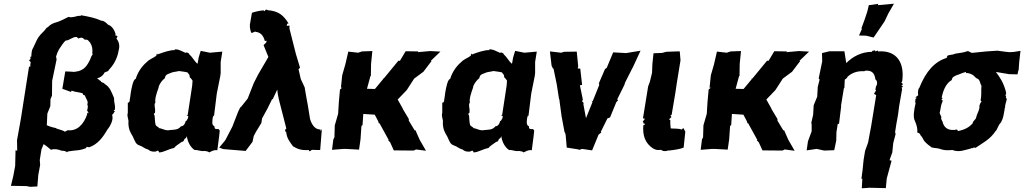

<svg xmlns="http://www.w3.org/2000/svg" viewBox="-20 -809 5537 1038"><path d="M341 15 346 10C350 17 346 6 354 9C381 3 412 7 446 -9C438 -2 449 -6 443 -4C442 -5 446 -11 451 -18C448 -13 457 -13 463 -13C508 -29 536 -66 559 -106C582 -135 594 -166 586 -188C597 -197 593 -200 601 -206C603 -206 593 -213 594 -215C598 -212 603 -217 601 -217C605 -242 595 -253 597 -278C582 -313 575 -338 546 -355C544 -363 523 -363 525 -371C513 -376 515 -380 504 -387C521 -386 542 -406 544 -416C553 -423 567 -421 568 -431C590 -453 613 -487 621 -534C629 -562 624 -584 608 -602C614 -600 608 -602 616 -612C610 -617 610 -609 611 -618C602 -611 607 -620 601 -624C604 -621 606 -621 606 -621C598 -650 584 -669 565 -675C549 -692 536 -698 528 -697C495 -712 466 -718 416 -727C419 -719 415 -725 402 -723C395 -722 366 -711 351 -718C334 -710 305 -693 277 -686C270 -684 252 -678 238 -661C237 -665 234 -657 232 -659C222 -643 209 -633 199 -622C181 -602 176 -585 161 -554C150 -537 151 -524 149 -502L144 -503L145 -490L137 -483L146 -473L144 -461V-448L137 -449L93 -168L83 -112L72 -51L73 6L64 3L62 88L52 142L39 196H63L122 197L144 201L182 199L187 137L197 83L195 56L204 -1L216 -30C227 -23 239 -13 256 1C270 -6 297 -2 313 6C321 5 342 9 341 15ZM451 -211 456 -204C460 -195 459 -195 453 -200C449 -194 452 -190 453 -196C433 -134 395 -99 346 -105C333 -98 336 -99 330 -97C316 -108 291 -109 281 -117C256 -122 244 -127 233 -132L236 -195L252 -235L253 -273L261 -292L262 -372C270 -411 278 -449 286 -488L283 -503C287 -517 292 -530 299 -542C307 -553 322 -580 336 -590C352 -589 372 -609 390 -609C397 -609 391 -611 404 -601C422 -609 427 -605 439 -594C456 -598 459 -586 467 -579C479 -560 481 -544 479 -521C480 -520 479 -518 481 -515C471 -504 470 -489 463 -479C444 -441 424 -423 374 -420C375 -424 376 -419 375 -421L333 -423L317 -329L364 -312L367 -319C392 -309 409 -312 429 -303C424 -294 441 -295 440 -291C443 -277 460 -260 452 -246C458 -228 453 -225 451 -211Z M923 -542 927 -538C902 -540 863 -526 835 -516C833 -517 842 -520 831 -513C829 -509 836 -520 827 -518C829 -513 820 -508 827 -509C808 -494 790 -491 773 -473C744 -449 723 -414 714 -383C702 -378 699 -360 696 -351C689 -325 685 -296 682 -271C683 -271 682 -272 682 -276C680 -261 684 -267 677 -255L671 -254C670 -232 672 -215 671 -199C664 -179 678 -162 674 -147C676 -136 680 -136 674 -145C675 -108 685 -93 698 -71C711 -44 713 -29 736 -22C754 -16 758 -7 782 0C793 11 817 14 827 8C834 2 839 8 840 15C864 15 887 -2 921 -9C928 -19 943 -28 964 -43C966 -41 973 -43 977 -57C987 -62 990 -70 990 -74C994 -40 1011 -12 1032 2C1054 1 1066 11 1086 7C1097 9 1104 9 1111 15C1135 2 1142 2 1155 3L1165 -74L1168 -103C1166 -105 1165 -108 1162 -111C1143 -111 1140 -111 1139 -127C1122 -132 1129 -159 1130 -172L1134 -184L1137 -182L1152 -303L1164 -363L1171 -398L1173 -414V-474L1182 -530L1115 -524L1065 -534L1054 -498L1048 -464C1031 -477 1020 -502 1004 -514C1004 -522 987 -529 984 -523C962 -532 946 -544 923 -542ZM1021 -373 1019 -346 995 -189 989 -185 998 -182 996 -169C991 -163 989 -153 984 -155C982 -144 974 -126 958 -126C943 -105 916 -108 899 -106C876 -100 856 -115 841 -116C837 -123 825 -125 821 -135C816 -154 818 -179 815 -186C808 -196 814 -195 818 -199C821 -222 815 -226 816 -247L820 -254C820 -259 819 -269 819 -263C821 -301 838 -329 839 -344C845 -358 857 -376 871 -386C874 -402 880 -407 899 -413C914 -421 929 -420 948 -425C970 -422 984 -420 993 -418C1004 -403 1005 -407 1006 -391C1012 -386 1017 -380 1021 -373Z M1342 -740 1333 -688C1329 -674 1330 -653 1338 -632C1338 -646 1332 -632 1343 -631C1347 -633 1361 -641 1362 -637C1392 -633 1404 -615 1412 -587L1422 -589L1419 -579L1405 -565L1431 -501L1376 -407L1352 -360L1319 -276L1280 -227L1281 -233L1267 -204L1236 -124L1198 -51L1165 -11L1187 -3L1308 7C1320 -9 1333 -26 1345 -42L1352 -74L1363 -95L1393 -144L1397 -169L1426 -222L1451 -273L1454 -272L1479 -325L1482 -299L1488 -270L1528 -114L1521 -107C1524 -93 1524 -93 1527 -97C1530 -61 1547 -42 1564 -18C1581 -9 1601 6 1652 2C1646 15 1652 6 1659 7C1663 4 1661 2 1669 1C1687 2 1701 2 1711 2L1720 -111C1718 -107 1715 -103 1713 -100V-109C1686 -108 1669 -130 1659 -157L1656 -167L1644 -241C1638 -273 1632 -305 1627 -337L1606 -382L1594 -435L1602 -443C1595 -467 1587 -491 1580 -516L1545 -654V-670L1540 -672C1545 -669 1533 -669 1530 -670C1534 -683 1529 -680 1540 -682C1514 -725 1487 -750 1425 -754C1428 -757 1429 -755 1427 -754C1413 -762 1418 -752 1407 -748V-753C1384 -752 1361 -746 1342 -740Z M2006 -189 2024 -155 2028 -143 2032 -142 2081 -53 2079 -50 2089 -40 2109 4 2217 5 2229 -1 2283 6 2249 -53 2226 -105 2222 -104 2190 -157V-166L2157 -221H2158L2130 -271C2147 -288 2162 -305 2179 -322L2219 -384L2269 -421L2313 -479L2309 -480L2361 -530L2306 -533L2239 -527L2241 -531L2173 -532L2142 -480L2134 -481L2055 -385L2050 -383L2051 -381L2007 -328L1964 -329L1983 -399L1985 -397L1986 -463L1993 -533L1937 -531L1916 -524L1863 -530L1847 -461L1830 -402L1823 -334L1831 -336L1818 -325L1812 -258L1808 -194L1791 -135L1790 -133L1788 -67L1782 -55L1775 1L1837 -4H1850L1921 0L1929 -55L1934 -128L1940 -133L1944 -193Z M2623 -542 2627 -538C2602 -540 2563 -526 2535 -516C2533 -517 2542 -520 2531 -513C2529 -509 2536 -520 2527 -518C2529 -513 2520 -508 2527 -509C2508 -494 2490 -491 2473 -473C2444 -449 2423 -414 2414 -383C2402 -378 2399 -360 2396 -351C2389 -325 2385 -296 2382 -271C2383 -271 2382 -272 2382 -276C2380 -261 2384 -267 2377 -255L2371 -254C2370 -232 2372 -215 2371 -199C2364 -179 2378 -162 2374 -147C2376 -136 2380 -136 2374 -145C2375 -108 2385 -93 2398 -71C2411 -44 2413 -29 2436 -22C2454 -16 2458 -7 2482 0C2493 11 2517 14 2527 8C2534 2 2539 8 2540 15C2564 15 2587 -2 2621 -9C2628 -19 2643 -28 2664 -43C2666 -41 2673 -43 2677 -57C2687 -62 2690 -70 2690 -74C2694 -40 2711 -12 2732 2C2754 1 2766 11 2786 7C2797 9 2804 9 2811 15C2835 2 2842 2 2855 3L2865 -74L2868 -103C2866 -105 2865 -108 2862 -111C2843 -111 2840 -111 2839 -127C2822 -132 2829 -159 2830 -172L2834 -184L2837 -182L2852 -303L2864 -363L2871 -398L2873 -414V-474L2882 -530L2815 -524L2765 -534L2754 -498L2748 -464C2731 -477 2720 -502 2704 -514C2704 -522 2687 -529 2684 -523C2662 -532 2646 -544 2623 -542ZM2721 -373 2719 -346 2695 -189 2689 -185 2698 -182 2696 -169C2691 -163 2689 -153 2684 -155C2682 -144 2674 -126 2658 -126C2643 -105 2616 -108 2599 -106C2576 -100 2556 -115 2541 -116C2537 -123 2525 -125 2521 -135C2516 -154 2518 -179 2515 -186C2508 -196 2514 -195 2518 -199C2521 -222 2515 -226 2516 -247L2520 -254C2520 -259 2519 -269 2519 -263C2521 -301 2538 -329 2539 -344C2545 -358 2557 -376 2571 -386C2574 -402 2580 -407 2599 -413C2614 -421 2629 -420 2648 -425C2670 -422 2684 -420 2693 -418C2704 -403 2705 -407 2706 -391C2712 -386 2717 -380 2721 -373Z M3148 -170 3134 -245 3135 -253 3127 -261 3131 -271 3115 -348 3127 -350 3117 -438 3103 -439 3106 -450 3098 -530 3030 -529 3014 -524 2953 -531 2962 -454 2970 -437 2972 -440 2990 -353 3002 -275 3004 -272 3005 -263 3016 -181 3032 -95 3035 -91 3038 -80 3044 -11 3109 -1V2L3127 -4L3181 4L3216 -81L3231 -93L3228 -96L3264 -169L3278 -174L3312 -257L3321 -266L3317 -272L3356 -351L3359 -362L3401 -445L3400 -442L3443 -535C3417 -531 3391 -526 3365 -522L3295 -526L3260 -442L3251 -436L3216 -355L3219 -359V-348L3184 -261L3178 -265L3183 -257Z M3604 -184 3611 -188 3631 -306 3639 -360 3646 -403 3659 -483 3655 -531H3638L3582 -529L3560 -523L3513 -521L3507 -463L3505 -415L3493 -366L3484 -342L3456 -169L3467 -167L3456 -153L3454 -154C3459 -144 3463 -143 3454 -140C3465 -143 3461 -143 3467 -137C3457 -128 3462 -133 3458 -134C3453 -72 3470 -35 3508 -8C3525 3 3536 3 3554 1C3560 6 3570 11 3590 6L3587 5C3597 6 3599 0 3595 5C3623 2 3658 -3 3676 -11L3685 -98L3674 -117L3666 -109C3662 -109 3658 -111 3653 -112C3626 -115 3618 -113 3606 -115C3605 -127 3603 -140 3604 -159C3602 -160 3600 -162 3597 -164L3610 -176C3608 -179 3607 -182 3604 -184Z M3999 -189 4017 -155 4021 -143 4025 -142 4074 -53 4072 -50 4082 -40 4102 4 4210 5 4222 -1 4276 6 4242 -53 4219 -105 4215 -104 4183 -157V-166L4150 -221H4151L4123 -271C4140 -288 4155 -305 4172 -322L4212 -384L4262 -421L4306 -479L4302 -480L4354 -530L4299 -533L4232 -527L4234 -531L4166 -532L4135 -480L4127 -481L4048 -385L4043 -383L4044 -381L4000 -328L3957 -329L3976 -399L3978 -397L3979 -463L3986 -533L3930 -531L3909 -524L3856 -530L3840 -461L3823 -402L3816 -334L3824 -336L3811 -325L3805 -258L3801 -194L3784 -135L3783 -133L3781 -67L3775 -55L3768 1L3830 -4H3843L3914 0L3922 -55L3927 -128L3933 -133L3937 -193Z M4650 -424C4652 -421 4654 -428 4662 -427C4693 -428 4708 -415 4713 -379C4721 -375 4727 -357 4715 -340L4714 -328L4710 -330L4716 -320L4705 -302L4716 -295H4717L4690 -129L4673 -38L4657 6L4649 54L4643 113L4637 157L4642 158L4639 209L4680 206L4769 208L4774 156L4800 60L4789 57L4804 15L4809 -35L4822 -85L4819 -94L4826 -139L4835 -189L4841 -235L4857 -327L4854 -336H4856C4864 -341 4865 -342 4851 -345C4858 -345 4864 -354 4857 -359C4861 -361 4854 -361 4861 -355C4854 -366 4847 -362 4857 -367C4872 -465 4832 -539 4727 -531C4725 -538 4734 -537 4721 -533C4731 -538 4725 -536 4712 -531C4710 -542 4707 -539 4712 -538C4700 -532 4700 -538 4699 -531C4699 -531 4699 -535 4695 -535C4693 -521 4696 -529 4696 -529C4636 -529 4589 -502 4555 -468L4545 -532H4465L4424 -522L4425 -477L4406 -385L4411 -379L4401 -339L4398 -286L4379 -240L4376 -188L4366 -145L4368 -137V-99L4348 -45L4341 4L4395 -4L4436 5L4490 3L4501 -49L4502 -94L4509 -139L4516 -140L4528 -238L4526 -233L4542 -331L4545 -334L4547 -378C4553 -387 4545 -382 4551 -380C4557 -388 4564 -392 4561 -393C4582 -413 4611 -426 4650 -424ZM4677 -781 4669 -747 4654 -702 4637 -656 4640 -653 4624 -617 4663 -616 4703 -606C4722 -635 4743 -664 4762 -693L4783 -737L4813 -789L4726 -781L4728 -788Z M5481 -407 5485 -427 5487 -430 5490 -473 5497 -534 5459 -528 5436 -527 5417 -529 5372 -535 5312 -531 5234 -523 5215 -532C5215 -527 5216 -535 5213 -533C5182 -522 5162 -523 5141 -518C5131 -511 5114 -516 5098 -505C5107 -501 5097 -500 5098 -496C5033 -476 4986 -424 4950 -334C4942 -328 4942 -305 4944 -294C4935 -286 4933 -289 4929 -279C4939 -283 4938 -283 4934 -278C4929 -273 4925 -269 4930 -263L4925 -257C4924 -260 4936 -247 4931 -256C4919 -207 4917 -175 4925 -158C4937 -131 4941 -112 4939 -93C4949 -90 4959 -82 4954 -81C4968 -65 4970 -59 4974 -51C4987 -32 5008 -19 5017 -12C5032 -8 5050 -8 5058 -5C5086 5 5101 4 5129 2C5165 16 5195 2 5232 -7C5223 -6 5236 -6 5233 -13C5231 -1 5244 -13 5244 -10C5240 -9 5249 -15 5253 -9C5289 -34 5333 -55 5362 -100C5371 -105 5373 -128 5392 -148C5405 -173 5406 -189 5412 -223C5408 -222 5416 -230 5414 -226C5412 -244 5422 -261 5423 -275C5415 -282 5419 -280 5420 -293L5418 -290C5419 -290 5412 -283 5419 -303C5417 -307 5418 -298 5421 -306C5410 -305 5422 -307 5419 -310C5406 -361 5388 -388 5364 -420L5436 -408ZM5202 -420 5203 -414C5213 -416 5230 -409 5237 -405C5246 -400 5253 -390 5259 -386C5280 -381 5277 -357 5286 -346C5283 -323 5288 -292 5281 -267L5287 -258C5279 -257 5276 -236 5275 -240C5278 -216 5262 -195 5258 -177C5257 -161 5239 -157 5239 -143C5219 -120 5195 -107 5156 -100C5161 -99 5158 -103 5159 -105C5150 -101 5156 -106 5155 -109C5110 -99 5082 -116 5075 -154C5071 -152 5074 -164 5067 -165C5074 -177 5062 -187 5060 -199C5064 -210 5066 -235 5070 -246C5072 -252 5075 -258 5077 -265C5068 -272 5067 -269 5076 -278C5079 -274 5070 -287 5070 -279C5078 -316 5092 -357 5125 -376C5129 -395 5139 -395 5148 -401C5171 -408 5178 -414 5202 -420Z"/></svg>

Font: Asimov Print
Style: DIt
Weight: 250
Width: 0
Designer: Google
Version: Version 2.000980: 2014